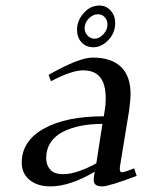

<svg xmlns="http://www.w3.org/2000/svg" viewBox="-20 -663 524 690"><path d="M58.1 -78.1Q58.1 -156.2 137.5 -200.7Q216.8 -245.1 353 -245.1L356.9 -269Q359.9 -283.7 359.9 -309.1Q359.9 -360.8 339.8 -385.5Q319.8 -410.2 278.8 -410.2Q237.3 -410.2 163.1 -371.1L154.8 -394Q263.7 -456.1 313 -456.1Q379.4 -456.1 414.3 -423.1Q449.2 -390.1 449.2 -325.2Q449.2 -304.7 443.8 -264.2L411.1 -64.9Q408.2 -43.9 418 -43.9Q427.2 -43.9 461.9 -58.1L471.2 -30.8Q371.6 6.8 347.2 6.8Q316.9 6.8 316.9 -15.1Q316.9 -25.4 318.8 -35.2L320.8 -45.9Q230.5 6.8 162.1 6.8Q113.8 6.8 85.9 -16.8Q58.1 -40.5 58.1 -78.1ZM146 -94.2Q146 -70.3 160.2 -53.7Q174.3 -37.1 207 -37.1Q234.9 -37.1 268.6 -49.6Q302.2 -62 326.2 -76.2L348.1 -217.8Q306.6 -217.8 271.2 -210.9Q235.8 -204.1 207.3 -189.9Q178.7 -175.8 162.4 -151.4Q146 -127 146 -94.2ZM256.8 -556.2Q256.8 -588.9 280.8 -616Q304.7 -643.1 336.9 -643.1Q361.3 -643.1 377.7 -625Q394 -606.9 394 -580.1Q394 -544.9 369.4 -519Q344.7 -493.2 315.9 -493.2Q289.1 -493.2 272.9 -511Q256.8 -528.8 256.8 -556.2ZM284.2 -561Q284.2 -545.9 294.9 -534.9Q305.7 -523.9 319.8 -523.9Q336.9 -523.9 351.6 -539.8Q366.2 -555.7 366.2 -575.2Q366.2 -590.3 356.4 -601.1Q346.7 -611.8 332 -611.8Q314.5 -611.8 299.3 -596.7Q284.2 -581.5 284.2 -561Z"/></svg>

Font: Dehuti Alt
Style: Bold-Italic
Weight: 700
Version: Version 1.2